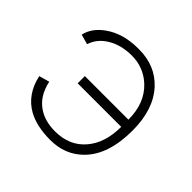

<svg xmlns="http://www.w3.org/2000/svg" viewBox="-174 -886 1087 1087"><g transform="rotate(45 369.0 -342.5)"><path d="M347.7 -702.1Q227.5 -702.1 147.5 -644.5Q81.1 -597.7 66.4 -531.2L126 -514.6Q146.5 -577.1 207 -612.3Q267.6 -648.4 351.6 -648.4Q445.3 -648.4 513.7 -585Q593.8 -509.8 593.8 -377.9H245.1V-320.3H593.8Q593.8 -192.4 529.3 -116.2Q462.9 -37.1 346.7 -37.1Q267.6 -37.1 213.9 -72.3Q145.5 -116.2 125 -212.9L62.5 -195.3Q88.9 -75.2 182.6 -22.5Q252.9 16.6 362.3 16.6Q480.5 16.6 557.6 -60.5Q654.3 -156.2 654.3 -351.6Q654.3 -518.6 568.4 -613.3Q487.3 -702.1 355.5 -702.1Z"/></g></svg>

Font: Dotum
Style: Regular
Weight: 400
Version: Version 2.21